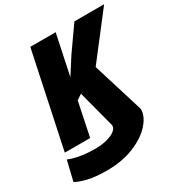

<svg xmlns="http://www.w3.org/2000/svg" viewBox="-249 -867 1187 1259"><g transform="rotate(-30 344.5 -237.0)"><path d="M-34 195 2 45Q29 58 80.5 68Q132 78 201 78Q249 78 289 67.5Q329 57 351 39Q373 21 372 0L298 -282L258 -255L205 0H13L164 -714H356L292 -410L372 -535L498 -714H723L469 -385L588 0Q590 53 541.5 109Q493 165 403 202.5Q313 240 195 240Q106 240 48.5 225.5Q-9 211 -34 195Z"/></g></svg>

Font: Noto Sans Display Black
Style: Italic
Weight: 900
Italic angle: -12°
Designer: Monotype Design team
Foundry: Monotype Imaging Inc.
Version: Version 1.000